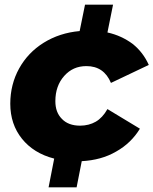

<svg xmlns="http://www.w3.org/2000/svg" viewBox="-20 -682 657 822"><path d="M323 -144C348 -144 371 -150 390 -161C409 -172 426 -190 440 -215L579 -131C554 -90 520 -57 477 -33C434 -8 385 5 330 8L308 120H188L212 -3C153 -18 107 -47 74 -88C41 -129 24 -179 24 -238C24 -293 37 -344 62 -389C87 -434 122 -471 167 -499C212 -527 264 -544 321 -549L344 -662H464L440 -543C481 -534 517 -517 548 -494C578 -470 601 -440 617 -404L455 -327C435 -375 400 -399 350 -399C311 -399 280 -385 255 -357C230 -329 217 -293 217 -249C217 -217 226 -192 245 -173C263 -154 289 -144 323 -144Z"/></svg>

Font: My Font
Style: Italic
Weight: 500
Designer: Julieta Ulanovsky
Foundry: Julieta Ulanovsky
Version: ""